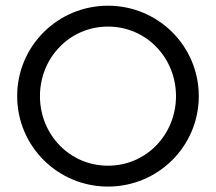

<svg xmlns="http://www.w3.org/2000/svg" viewBox="-20 -658 776 690"><path d="M368.1 12.5C548.6 12.5 694.4 -132.6 694.4 -312.5C694.4 -492.4 548.6 -637.5 368.1 -637.5C187.5 -637.5 41.7 -492.4 41.7 -312.5C41.7 -132.6 187.5 12.5 368.1 12.5ZM368.1 -62.5C230.6 -62.5 123.6 -174.3 123.6 -312.5C123.6 -450.7 230.6 -562.5 368.1 -562.5C505.6 -562.5 612.5 -450.7 612.5 -312.5C612.5 -174.3 505.6 -62.5 368.1 -62.5Z"/></svg>

Font: Afacad
Style: Regular
Weight: 400
Designer: Kristian Moeller
Foundry: Dicotype
Version: Version 1.000